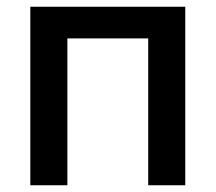

<svg xmlns="http://www.w3.org/2000/svg" viewBox="-20 -550 640 570"><path d="M70 -530H530V0H420V-436H180V0H70Z"/></svg>

Font: .
Style: 
Weight: 500
Designer: A.Korolkova, Vitaly Kuzmin
Foundry: ParaType Ltd
Version: Version 1.000; Glyphs 3.2, build 3192.0